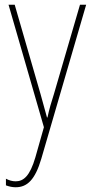

<svg xmlns="http://www.w3.org/2000/svg" viewBox="-20 -547 390 809"><path d="M16 -527 165 -11 129 116C106 195 79 217 46 217C32 217 18 213 5 206V234C19 239 31 242 46 242C95 242 128 210 154 122L343 -527H317L207 -150C196 -116 188 -89 180 -52H178C173 -71 169 -86 151 -150L42 -527Z"/></svg>

Font: Noto Sans Lao UI Cond Thin
Style: Regular
Weight: 100
Width: 3
Designer: Monotype Design Team
Foundry: Monotype Imaging Inc.
Version: Version 2.000